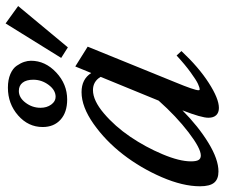

<svg xmlns="http://www.w3.org/2000/svg" viewBox="-80 -682 771 658"><g transform="rotate(-90 305.0 -352.5)"><path d="M472.2 -504.9 436 -527.8 554.2 -718.3 613.8 -675.3ZM293.5 -507.3Q249.5 -507.3 224.4 -530Q199.2 -552.7 199.2 -591.3Q199.2 -640.6 239 -675.5Q278.8 -710.4 334 -710.4Q361.3 -710.4 380.9 -701.9Q400.4 -693.4 409.4 -679.9Q418.5 -666.5 422.4 -654.5Q426.3 -642.6 426.3 -631.3Q426.3 -582.5 386.2 -544.9Q346.2 -507.3 293.5 -507.3ZM302.7 -546.9Q325.7 -546.9 343.5 -570.8Q361.3 -594.7 361.3 -623.5Q361.3 -647 351.3 -659.9Q341.3 -672.9 322.8 -672.9Q299.8 -672.9 282.5 -649.9Q265.1 -627 265.1 -598.6Q265.1 -577.1 276.1 -562Q287.1 -546.9 302.7 -546.9ZM46.9 11.2Q20.5 11.2 8.3 -3.7Q-3.9 -18.6 -3.9 -52.2Q-3.9 -110.8 27.3 -183.1Q58.6 -255.4 105.2 -315.7Q151.9 -376 210.2 -417Q268.6 -458 318.8 -458Q363.3 -458 384.3 -424.8L406.7 -479.5L474.6 -437L352.5 -136.7Q325.2 -70.8 325.2 -57.1Q325.2 -53.2 328.1 -53.2Q334.5 -53.2 347.2 -59.1Q359.9 -64.9 386.2 -84Q412.6 -103 444.3 -132.3L459.5 -115.7Q404.3 -56.6 350.3 -22Q296.4 12.7 264.6 12.7Q248.5 12.7 239.7 3.4Q231 -5.9 231 -22.9Q230.5 -45.9 256.3 -112.3Q201.2 -57.6 144.8 -23.2Q88.4 11.2 46.9 11.2ZM81.5 -83Q81.5 -64.9 86.2 -57.1Q90.8 -49.3 101.6 -49.3Q126 -49.3 180.9 -91.3Q235.8 -133.3 289.6 -193.8L371.1 -392.6Q355.5 -418.9 325.7 -418.9Q290 -418.9 245.8 -381.3Q201.7 -343.8 166 -291.3Q130.4 -238.8 106 -180.7Q81.5 -122.6 81.5 -83Z"/></g></svg>

Font: Elstob 8pt Medium
Style: Italic
Weight: 500
Italic angle: -20°
Designer: Peter S. Baker
Version: Version 1.015